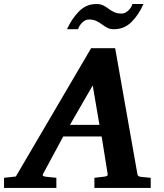

<svg xmlns="http://www.w3.org/2000/svg" viewBox="-73 -924 808 944"><path d="M668 0H391.1V-49.8Q402.3 -50.8 415.8 -52.7Q429.2 -54.7 437 -55.2Q446.8 -56.2 452.1 -58.6Q457.5 -61 456.1 -69.8L426.8 -252.9H237.8L139.2 -69.8Q131.3 -57.6 151.9 -55.2Q160.6 -54.7 175.5 -52.7Q190.4 -50.8 204.1 -49.8V0H-53.2V-49.8L4.9 -56.2L375 -687H493.2L602.1 -70.8Q603.5 -61.5 607.2 -58.6Q610.8 -55.7 622.1 -54.2Q629.9 -53.7 642.8 -52.2Q655.8 -50.8 668 -49.8ZM416 -310.1 382.8 -503.9 271 -310.1ZM256.3 -780.3Q279.8 -832 315.4 -868.2Q351.1 -904.3 401.4 -904.3Q421.4 -904.3 435.1 -897.2Q448.7 -890.1 460.9 -880.9Q473.1 -871.6 488 -864.5Q502.9 -857.4 525.4 -857.4Q541 -857.4 556.6 -871.1Q572.3 -884.8 578.1 -904.3H632.3Q609.9 -852.5 574 -816.4Q538.1 -780.3 487.3 -780.3Q467.8 -780.3 454.1 -787.6Q440.4 -794.9 428.2 -804.2Q416 -813.5 400.9 -820.8Q385.7 -828.1 363.3 -828.1Q347.7 -828.1 332.5 -814.2Q317.4 -800.3 310.5 -780.3Z"/></svg>

Font: Charis
Style: Bold Italic
Weight: 700
Italic angle: -11°
Designer: Walt Agee, Miriam Martin, Annie Olsen, Victor Gaultney, Lorna Priest, Alan Ward, Bob Hallissy, Martin Hosken, Sharon Cor
Foundry: SIL Global
Version: Version 7.000